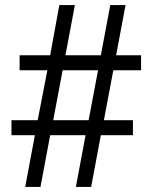

<svg xmlns="http://www.w3.org/2000/svg" viewBox="-20 -734 599 754"><path d="M79 0 117 -203H25V-262H128L166 -458H57V-517H177L213 -714H274L237 -517H376L413 -714H473L436 -517H534V-458H425L388 -262H502V-203H376L338 0H278L316 -203H177L139 0ZM189 -262H328L365 -458H226Z"/></svg>

Font: Noto Naskh Arabic UI
Style: Regular
Weight: 400
Designer: Monotype Design Team, David Williams, Mohamad Dakak and Nizar Qandah
Foundry: Monotype Imaging Inc.
Version: Version 2.014